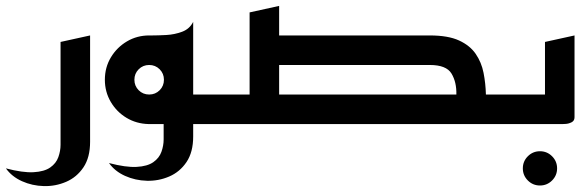

<svg xmlns="http://www.w3.org/2000/svg" viewBox="-105 -420 1990 650"><path d="M-85 150Q-28 165 8.5 163Q45 161 65 147Q85 133 92.5 112Q100 91 100 70V-278L200 -300V60Q200 113 177.5 146.5Q155 180 119 195.5Q83 211 43.5 210Q4 209 -30.5 193.5Q-65 178 -85 150Z M398 0Q357 -1 323.5 -21Q290 -41 270 -75Q250 -109 250 -150Q250 -192 270.5 -226Q291 -260 325 -280Q359 -300 400 -300Q403 -300 410 -300Q430 -300 458 -301.5Q486 -303 511.5 -312.5Q537 -322 549 -346V-100H645V0H549V42Q549 95 526.5 128.5Q504 162 468 177.5Q432 193 392.5 192Q353 191 318.5 175.5Q284 160 264 132Q321 147 357.5 145Q394 143 414 129Q434 115 441.5 94Q449 73 449 52V0ZM400 -100Q421 -100 435.5 -114.5Q450 -129 450 -150Q450 -171 435.5 -185.5Q421 -200 400 -200Q379 -200 364.5 -185.5Q350 -171 350 -150Q350 -129 364.5 -114.5Q379 -100 400 -100Z M605 0V-100H740V-378L840 -400V-300H1350Q1412 -300 1449 -283Q1486 -266 1505.5 -237.5Q1525 -209 1532 -173.5Q1539 -138 1540 -100H1660V0H1504Q1502 0 1501 0Q1500 0 1500 0ZM840 -200V-100H1440Q1441 -142 1423.5 -171Q1406 -200 1350 -200Z M1723 208Q1699 208 1682 191Q1665 174 1665 150Q1665 126 1682 109Q1699 92 1723 92Q1747 92 1764 109Q1781 126 1781 150Q1781 174 1764 191Q1747 208 1723 208Z M1620 0V-100H1740V-278L1840 -300V-23Q1840 -11 1830 -6Q1820 -1 1810 -0.5Q1800 0 1800 0Z"/></svg>

Font: Reem Kufi Ink
Style: Regular
Weight: 400
Designer: Khaled Hosny
Version: Version 1.7